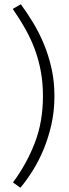

<svg xmlns="http://www.w3.org/2000/svg" viewBox="-20 -730 326 903"><path d="M78 -710Q108 -669 136.5 -622Q165 -575 187 -521.5Q209 -468 222.5 -407.5Q236 -347 236 -278Q236 -208 222 -145.5Q208 -83 185.5 -28.5Q163 26 134.5 71.5Q106 117 76 153L41 128Q105 42 143.5 -57.5Q182 -157 182 -278Q182 -338 172.5 -391.5Q163 -445 145 -494.5Q127 -544 100.5 -591.5Q74 -639 40 -688Z"/></svg>

Font: Mukta ExtraLight
Style: Regular
Weight: 275
Designer: Girish Dalvi and Yashodeep Gholap
Foundry: Ek Type
Version: Version 2.538;PS 1.002;hotconv 16.6.51;makeotf.lib2.5.65220;